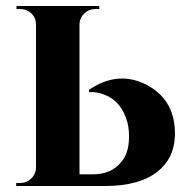

<svg xmlns="http://www.w3.org/2000/svg" viewBox="-20 -620 625 640"><path d="M34 0V-10H46Q69 -10 84 -25Q100 -40 100 -63V-538Q100 -560 85 -575Q69 -590 47 -590H35V-600H311V-590H299Q276 -590 261 -575Q245 -560 245 -537V-39H290Q345 -39 377 -72Q409 -103 410 -159Q411 -185 405 -211Q386 -282 329 -304Q312 -311 292 -313H277V-321Q375 -387 471 -336Q567 -284 563 -166Q560 -91 505 -48Q445 0 330 0Z"/></svg>

Font: Cinzel Bold(RUS BY LYAJKA)
Style: Regular
Weight: 700
Designer: Natanael Gama
Version: Version 1.001;PS 001.001;hotconv 1.0.56;makeotf.lib2.0.21325